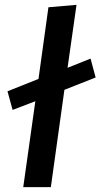

<svg xmlns="http://www.w3.org/2000/svg" viewBox="-20 -773 415 793"><path d="M190 0 246 -402 375 -453 354 -531 259 -493 296 -753 180 -743 139 -447 11 -396 32 -319 126 -355 76 0Z"/></svg>

Font: Brisa Sans Medium
Style: Italic
Weight: 600
Italic angle: -8°
Designer: Dalton Maag Ltd
Foundry: Dalton Maag Ltd
Version: Version 1.101;July 10, 2019;FontCreator 11.5.0.2425 64-bit